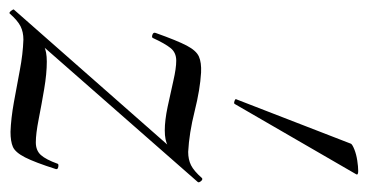

<svg xmlns="http://www.w3.org/2000/svg" viewBox="-211 -559 770 402"><g transform="rotate(90 174.0 -358.0)"><path d="M1 7Q-1 8 -4.5 3.5Q-8 -1 -7 -2L308 -360L302 -349Q289 -331 278 -324.5Q267 -318 246 -318Q225 -318 196.5 -324Q168 -330 142 -336Q116 -342 100 -342Q83 -342 73.5 -330Q64 -318 53 -294Q52 -290 46 -292Q40 -294 42 -299Q58 -344 68.5 -364Q79 -384 91.5 -389.5Q104 -395 125 -394Q160 -392 206 -380.5Q252 -369 291 -367Q307 -367 319 -373Q331 -379 346 -396Q349 -398 352.5 -393.5Q356 -389 354 -387L40 -29L44 -41Q57 -59 69 -65Q81 -71 102 -71Q127 -71 159.5 -65.5Q192 -60 222.5 -54Q253 -48 271 -48Q288 -48 297.5 -58.5Q307 -69 316 -94Q317 -96 322.5 -95Q328 -94 327 -90Q313 -46 302.5 -25.5Q292 -5 280.5 0Q269 5 249 5Q221 4 187.5 -2Q154 -8 120 -14.5Q86 -21 56 -22Q40 -22 28 -16Q16 -10 1 7ZM191 -465Q190 -462 184.5 -464Q179 -466 181 -468L274 -708Q276 -711 286 -715Q296 -719 309 -721Q322 -723 331 -723Q340 -723 338 -719Z"/></g></svg>

Font: Cormorant
Style: Italic
Weight: 400
Italic angle: -10°
Designer: Christian Thalmann (Catharsis Fonts)
Foundry: Catharsis Fonts
Version: Version 4.000